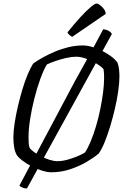

<svg xmlns="http://www.w3.org/2000/svg" viewBox="-20 -978 708 1090"><path d="M133 92Q117 92 106 86.5Q95 81 90 76L403 -513Q433 -566 464 -623Q495 -680 522.5 -730.5Q550 -781 566 -812Q588 -809 600 -801Q612 -793 615 -785ZM272 0Q248 0 218 -9.5Q188 -19 159 -34Q130 -49 107.5 -66Q85 -83 75 -98Q65 -116 60.5 -141.5Q56 -167 56 -197Q56 -233 63 -279Q70 -325 81.5 -374Q93 -423 107 -470Q121 -517 137 -555Q153 -593 168 -617Q190 -633 221 -650.5Q252 -668 289.5 -684Q327 -700 368 -710Q409 -720 451 -720Q474 -720 503.5 -711.5Q533 -703 561.5 -688.5Q590 -674 613 -656.5Q636 -639 647 -622Q653 -607 655.5 -586Q658 -565 658 -544Q658 -507 651 -459Q644 -411 632 -359.5Q620 -308 605 -259Q590 -210 573.5 -169.5Q557 -129 540 -106Q513 -83 471 -58.5Q429 -34 378 -17Q327 0 272 0ZM305 -63Q334 -63 365.5 -72Q397 -81 423.5 -92.5Q450 -104 462 -112Q479 -137 495 -175.5Q511 -214 525 -261Q539 -308 549 -357Q559 -406 565 -452Q571 -498 571 -534Q571 -548 570.5 -560.5Q570 -573 568 -584Q564 -592 547.5 -604Q531 -616 508 -628Q485 -640 459.5 -648Q434 -656 413 -656Q387 -656 356 -649Q325 -642 296 -632Q267 -622 246 -612Q227 -580 208.5 -529Q190 -478 175 -418.5Q160 -359 151 -302Q142 -245 142 -199Q142 -180 143 -165.5Q144 -151 148 -139Q155 -128 173 -115Q191 -102 214.5 -90Q238 -78 262 -70.5Q286 -63 305 -63ZM390 -769Q382 -772 373.5 -780Q365 -788 363 -794Q401 -842 435 -879Q469 -916 494 -937Q519 -958 528 -958Q536 -958 548 -949Q560 -940 570 -926.5Q580 -913 580 -899Z"/></svg>

Font: Texturina 12pt Light
Style: Italic
Weight: 300
Italic angle: -11°
Designer: Guillermo Torres Carreño
Foundry: Omnibus-Type
Version: Version 1.002